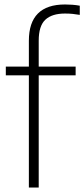

<svg xmlns="http://www.w3.org/2000/svg" viewBox="-20 -838 376 858"><path d="M109 0V-501.5H6V-540.5H109V-656Q109 -818 270.5 -818Q285.5 -818 303 -816.8Q320.5 -815.5 336.5 -812.5V-771.5Q319.5 -774.5 304 -776Q288.5 -777.5 270.5 -777.5Q212 -777.5 182.5 -749.8Q153 -722 153 -656.5V-540.5H318V-501.5H153V0Z"/></svg>

Font: Encode Sans Semi Condensed ExtraLight
Style: Regular
Weight: 200
Width: 4
Designer: Multiple Designers
Foundry: Impallari Type
Version: Version 3.000; ttfautohint (v1.8.3) -l 8 -r 50 -G 200 -x 14 